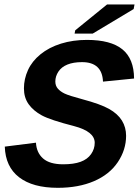

<svg xmlns="http://www.w3.org/2000/svg" viewBox="-20 -852 640 881"><path d="M245.1 9.8Q130.4 9.8 67.6 -38.6Q4.9 -86.9 2 -179.2L145 -197.3Q147.5 -151.4 177.7 -124.8Q208 -98.1 270 -98.1Q318.4 -98.1 349.9 -109.6Q381.3 -121.1 397.9 -144.8Q414.6 -168.5 414.6 -196.8Q414.6 -248.5 319.8 -273.4Q210.9 -301.3 171.9 -322.5Q132.8 -343.8 111.3 -374Q89.8 -404.3 89.8 -446.3Q89.8 -489.7 108.4 -530.5Q127 -571.3 166 -603Q205.1 -634.8 260 -651.9Q314.9 -668.9 378.9 -668.9Q488.3 -668.9 541.5 -625.7Q594.7 -582.5 595.2 -491.7L452.6 -477.5Q448.7 -566.9 356.4 -566.9Q316.9 -566.9 289.6 -555.9Q262.2 -544.9 248 -523.4Q233.9 -502 233.9 -478Q233.9 -458.5 245.4 -445.3Q256.8 -432.1 276.6 -422.6Q296.4 -413.1 358.4 -396.5Q440.9 -374.5 480.7 -352.1Q520.5 -329.6 539.6 -298.6Q558.6 -267.6 558.6 -229Q558.6 -164.6 520.5 -107.9Q482.4 -51.3 411.4 -20.8Q340.3 9.8 245.1 9.8ZM322.3 -697.8 325.2 -712.9 471.2 -831.5H597.2L593.3 -810.5L405.3 -697.8Z"/></svg>

Font: Cousine
Style: Bold Italic
Weight: 700
Italic angle: -12°
Monospace: yes
Designer: Steve Matteson
Foundry: Ascender Corporation
Version: Version 1.20